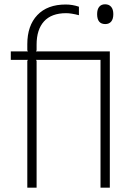

<svg xmlns="http://www.w3.org/2000/svg" viewBox="-20 -866 617 886"><path d="M283.2 -845.2Q314.5 -845.2 344.2 -835V-795.9Q308.1 -805.2 285.2 -805.2Q217.3 -805.2 183.1 -767.3Q148.9 -729.5 148.9 -660.2V-633.8L146 -628.9H486.8V0H443.8V-589.8H146L148.9 -585V0H106V-585L108.9 -589.8H29.8V-628.9H108.9L106 -633.8V-662.1Q106 -747.6 152.3 -796.4Q198.7 -845.2 283.2 -845.2ZM502.9 -800.8Q502.9 -778.3 493.2 -766.6Q483.4 -754.9 465.8 -754.9Q428.2 -754.9 428.2 -800.8Q428.2 -822.8 437.7 -834.5Q447.3 -846.2 464.8 -846.2Q482.9 -846.2 492.9 -834.5Q502.9 -822.8 502.9 -800.8Z"/></svg>

Font: Sinkin Sans 200 X Light
Style: Regular
Weight: 200
Designer: Keith Bates
Foundry: K-Type
Version: Sinkin Sans (version 1.0)  by Keith Bates   •   © 2014   www